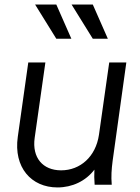

<svg xmlns="http://www.w3.org/2000/svg" viewBox="-20 -810 614 842"><path d="M232 12C297 12 356 -16 394 -66C393 -44 393 -24 395 0H470C467 -38 469 -66 474 -105L534 -536H459L414 -219C400 -123 332 -63 248 -63C168 -63 120 -118 132 -205L179 -536H104L58 -210C39 -76 117 12 232 12ZM134 -790 227 -640H293L227 -790ZM294 -790 387 -640H453L387 -790Z"/></svg>

Font: Mluvka
Style: Italic
Weight: 400
Italic angle: -8°
Designer: Modified by Jiří Krblich, Original typeface by Gumpita Rahayu
Foundry: Gumpita Rahayu & Jiří Krblich
Version: Version 2.000;Glyphs 3.1.1 (3134)